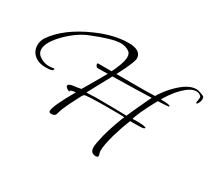

<svg xmlns="http://www.w3.org/2000/svg" viewBox="-157 -958 1490 1347"><g transform="rotate(30 587.5 -284.0)"><path d="M436 -424Q431 -424 425 -432Q419 -440 419 -447Q419 -454 426 -454H795Q799 -454 812.5 -454Q826 -454 847 -455Q871 -456 890 -456Q909 -456 922 -456Q1008 -456 1008 -445Q1008 -443 1005 -440Q991 -435 729 -429Q619 -427 552 -425.5Q485 -424 460 -424ZM733 118Q725 118 716 115Q690 107 690 69Q690 45 708 -31Q719 -76 744 -147Q769 -215 772 -218Q768 -221 682 -221H615Q461 -220 450 -212Q445 -208 438.5 -197.5Q432 -187 424 -170L391 -105Q381 -85 371 -61.5Q361 -38 353 -10Q349 17 317 17Q297 17 297 4Q297 -38 391 -201Q340 -193 348 -187Q350 -185 350 -184Q350 -182 348 -182Q344 -182 331 -189Q313 -200 313 -211Q313 -223 344 -230Q361 -232 378 -234.5Q395 -237 413 -241Q460 -321 486.5 -367Q513 -413 520 -426Q580 -542 580 -594Q580 -624 562 -636Q532 -657 492 -657Q427 -657 272 -594Q191 -562 112 -484Q29 -401 29 -342Q29 -311 56 -291Q93 -265 133 -265Q144 -265 158 -267Q172 -269 174 -269Q179 -269 179 -266Q179 -263 176 -258Q170 -246 121 -246Q74 -246 46 -262Q-9 -293 -9 -355Q-9 -388 11 -419Q96 -542 285 -625Q422 -686 540 -686Q636 -686 643 -625Q645 -611 627.5 -567.5Q610 -524 572 -453L455 -237H478Q494 -237 504.5 -238Q515 -239 522 -239H574Q657 -239 780 -236Q784 -246 802 -286.5Q820 -327 854 -399Q898 -493 969 -564Q1048 -643 1112 -643Q1131 -643 1149 -635Q1154 -633 1158.5 -631.5Q1163 -630 1167 -628Q1182 -622 1183 -613Q1186 -593 1177.5 -574.5Q1169 -556 1162 -556Q1158 -556 1158 -562Q1158 -568 1160.5 -582Q1163 -596 1163 -601Q1163 -610 1159 -614Q1143 -630 1120 -630Q1077 -630 1021 -575Q965 -520 914 -425Q874 -351 853 -304.5Q832 -258 828 -238Q839 -239 848 -239Q857 -239 865 -239Q916 -239 934 -232Q938 -231 938 -229Q938 -218 904 -217Q883 -216 862 -216Q841 -216 821 -216Q808 -184 795 -146.5Q782 -109 770 -68Q745 22 745 67Q745 77 749 88.5Q753 100 753 104Q753 118 733 118Z"/></g></svg>

Font: Ephesis
Style: Regular
Weight: 400
Designer: Robert E. Leuschke
Foundry: Robert E. Leuschke
Version: Version 1.010; ttfautohint (v1.8.3)